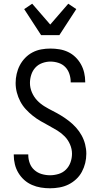

<svg xmlns="http://www.w3.org/2000/svg" viewBox="-20 -1004 540 1032"><path d="M249 8Q224 8 199.5 4Q175 0 152 -10Q129 -20 110.5 -36.5Q92 -53 79 -74.5Q66 -96 60 -120.5Q54 -145 54 -170V-174H132V-171Q132 -148 140 -126.5Q148 -105 165 -90Q182 -75 204 -68.5Q226 -62 249 -62Q272 -62 295 -69Q318 -76 334.5 -92.5Q351 -109 359 -131.5Q367 -154 367 -178Q367 -203 356.5 -227.5Q346 -252 328 -270.5Q310 -289 288 -302.5Q266 -316 243.5 -328Q221 -340 198.5 -353Q176 -366 156 -382Q136 -398 118.5 -417Q101 -436 89 -459Q77 -482 70.5 -507Q64 -532 64 -558Q64 -582 69.5 -606.5Q75 -631 86.5 -653Q98 -675 115.5 -693Q133 -711 155 -722.5Q177 -734 201.5 -738.5Q226 -743 251 -743Q275 -743 299.5 -739Q324 -735 346 -724.5Q368 -714 385.5 -697Q403 -680 415 -658.5Q427 -637 432.5 -613Q438 -589 438 -565V-561H360V-564Q360 -585 353 -606.5Q346 -628 331 -643.5Q316 -659 294.5 -666Q273 -673 251 -673Q229 -673 207 -665Q185 -657 170 -640.5Q155 -624 148 -602Q141 -580 141 -558Q141 -532 151.5 -507.5Q162 -483 179.5 -464.5Q197 -446 219 -432.5Q241 -419 264 -407.5Q287 -396 309 -382.5Q331 -369 351.5 -353Q372 -337 389 -318Q406 -299 418.5 -276.5Q431 -254 437.5 -228.5Q444 -203 444 -178Q444 -152 438 -127.5Q432 -103 420 -80.5Q408 -58 389 -40.5Q370 -23 347.5 -12Q325 -1 299.5 3.5Q274 8 249 8ZM201 -815 110 -955 153 -984 250 -872 347 -984 390 -955 299 -815Z"/></svg>

Font: Iosevka Curly
Style: Regular
Weight: 400
Monospace: yes
Designer: Belleve Invis
Foundry: Belleve Invis
Version: Version 22.1.2; ttfautohint (v1.8.4)